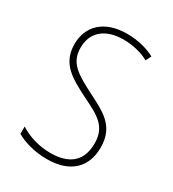

<svg xmlns="http://www.w3.org/2000/svg" viewBox="-140 -617 636 706"><g transform="rotate(30 178.0 -263.5)"><path d="M318 -126C318 -218 256 -245 183 -282C114 -318 70 -342 70 -407C70 -476 119 -512 193 -512C232 -512 273 -502 300 -486L312 -509C281 -526 239 -537 194 -537C95 -537 44 -482 44 -408C44 -324 102 -294 177 -256C245 -223 291 -200 291 -128C291 -57 252 -16 167 -16C119 -16 73 -30 37 -53V-22C64 -6 111 10 167 10C268 10 318 -44 318 -126Z"/></g></svg>

Font: Noto Sans Devanagari Condensed Thin
Style: Regular
Weight: 100
Width: 3
Designer: Jelle Bosma - Monotype Design Team
Foundry: Monotype Imaging Inc.
Version: Version 2.004